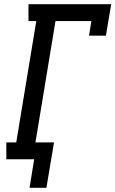

<svg xmlns="http://www.w3.org/2000/svg" viewBox="-20 -755 547 910"><path d="M120 135 142 0H10V-80H57L152 -655H115V-735H507L482 -586H402L413 -655H243L148 -80H236L200 135Z"/></svg>

Font: Iosevka Curly Slab MdObl
Style: Regular
Weight: 500
Italic angle: -9°
Monospace: yes
Designer: Belleve Invis
Foundry: Belleve Invis
Version: Version 11.0.0; ttfautohint (v1.8.3)